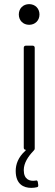

<svg xmlns="http://www.w3.org/2000/svg" viewBox="-20 -725 264 929"><path d="M121 -605C150 -605 171 -626 171 -655C171 -684 150 -705 121 -705C92 -705 71 -684 71 -655C71 -626 92 -605 121 -605ZM95 98C95 64 116 32 142 5C146 1 148 -2 148 -7V-494C148 -500 144 -504 138 -504H105C99 -504 95 -500 95 -494V-10C95 -4 99 0 105 0C106 0 105 2 102 5C68 36 56 70 56 102C56 167 95 184 131 184C141 184 150 183 158 181C163 180 165 178 165 173C165 172 165 171 165 170L163 156C162 151 160 148 155 148C154 148 152 149 151 149C123 153 95 143 95 98Z"/></svg>

Font: Barlow Condensed Light
Style: Regular
Weight: 300
Width: 3
Designer: Jeremy Tribby
Foundry: Tribby Type
Version: Version 1.422;hotconv 1.0.109;makeotfexe 2.5.65596